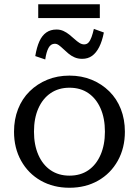

<svg xmlns="http://www.w3.org/2000/svg" viewBox="-20 -874 654 904"><path d="M568 -254Q568 -177 534.5 -117Q501 -57 442 -23.5Q383 10 307 10Q231 10 172 -23.5Q113 -57 79.5 -117Q46 -177 46 -254Q46 -312 65 -360.5Q84 -409 119.5 -444Q155 -479 202.5 -498.5Q250 -518 307 -518Q364 -518 411.5 -498.5Q459 -479 494.5 -444Q530 -409 549 -360.5Q568 -312 568 -254ZM140 -254Q140 -192 160.5 -145Q181 -98 218.5 -72.5Q256 -47 307 -47Q359 -47 396 -72.5Q433 -98 453.5 -145Q474 -192 474 -254Q474 -317 453.5 -363.5Q433 -410 396 -435.5Q359 -461 307 -461Q256 -461 218.5 -435.5Q181 -410 160.5 -363.5Q140 -317 140 -254ZM367 -597Q347 -597 331 -604Q315 -611 302 -622Q289 -633 278 -643.5Q267 -654 257.5 -661Q248 -668 238 -668Q219 -668 208.5 -648.5Q198 -629 193 -594L146 -610Q153 -652 165.5 -679.5Q178 -707 198 -721Q218 -735 246 -735Q264 -735 279 -728Q294 -721 307 -710.5Q320 -700 331.5 -689.5Q343 -679 354 -672Q365 -665 376 -665Q389 -665 397 -674Q405 -683 411 -699.5Q417 -716 422 -738L469 -721Q461 -680 447 -652.5Q433 -625 413.5 -611Q394 -597 367 -597ZM160 -854H450V-789H160Z"/></svg>

Font: Roboto Serif 20pt
Style: Regular
Weight: 400
Designer: Greg Gazdowicz
Foundry: Commercial Type
Version: Version 1.008